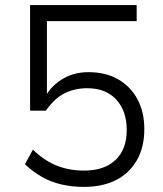

<svg xmlns="http://www.w3.org/2000/svg" viewBox="-20 -725 640 753"><path d="M309 8Q263 8 221.5 -1.5Q180 -11 144 -31.5Q108 -52 78 -81L109 -138Q155 -94 203.5 -75Q252 -56 310 -56Q389 -56 433 -97.5Q477 -139 477 -215Q477 -290 436 -334.5Q395 -379 322 -379Q274 -379 234 -359.5Q194 -340 160 -291H98V-705H516V-642H164V-358H165Q189 -395 231 -418.5Q273 -442 327 -442Q395 -442 444 -413.5Q493 -385 519.5 -335Q546 -285 546 -219Q546 -147 516.5 -96Q487 -45 434.5 -18.5Q382 8 309 8Z"/></svg>

Font: Nunito Sans 7pt Light
Style: Regular
Weight: 300
Designer: Vernon Adams
Foundry: Vernon Adams
Version: Version 3.101;gftools[0.9.27]